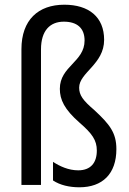

<svg xmlns="http://www.w3.org/2000/svg" viewBox="-20 -785 549 815"><path d="M422 -616C422 -713 357 -765 253 -765C143 -765 71 -701 71 -576V0H154V-575C154 -656 193 -693 251 -693C307 -693 339 -666 339 -613C339 -522 234 -504 234 -408C234 -362 253 -321 318 -264C371 -218 391 -190 391 -146C391 -94 365 -62 312 -62C271 -62 234 -79 205 -98V-19C235 1 275 10 317 10C415 10 474 -47 474 -152C474 -221 446 -257 380 -318C332 -359 316 -381 316 -413C316 -477 422 -512 422 -616Z"/></svg>

Font: Noto Sans Sinhala UI Condensed
Style: Regular
Weight: 400
Width: 3
Designer: Jelle Bosma - Monotype Design Team
Foundry: Monotype Imaging Inc.
Version: Version 2.006